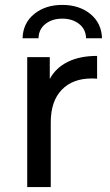

<svg xmlns="http://www.w3.org/2000/svg" viewBox="-20 -763 450 783"><path d="M376 -535V-442Q368 -443 354 -443Q276 -443 231.5 -396.5Q187 -350 187 -264V0H91V-530H183V-441Q208 -487 257 -511Q306 -535 376 -535ZM234 -743Q303 -743 348.5 -706Q394 -669 396 -607H331Q330 -644 302.5 -665.5Q275 -687 234 -687Q193 -687 165.5 -665.5Q138 -644 137 -607H72Q74 -669 119.5 -706Q165 -743 234 -743Z"/></svg>

Font: APTA Sans Medium
Style: Bold
Weight: 500
Version: Version 7.200